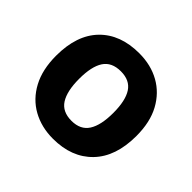

<svg xmlns="http://www.w3.org/2000/svg" viewBox="-138 -720 894 894"><g transform="rotate(45 309.5 -273.0)"><path d="M574 -274Q574 -138 502.5 -64Q431 10 308 10Q232 10 172.5 -23Q113 -56 79 -119.5Q45 -183 45 -274Q45 -410 116 -483Q187 -556 311 -556Q388 -556 447 -523Q506 -490 540 -427.5Q574 -365 574 -274ZM197 -274Q197 -193 223.5 -151.5Q250 -110 310 -110Q369 -110 395.5 -151.5Q422 -193 422 -274Q422 -355 395.5 -395.5Q369 -436 310 -436Q250 -436 223.5 -395.5Q197 -355 197 -274Z"/></g></svg>

Font: Noto Sans Tangsa
Style: Bold
Weight: 700
Version: Version 1.504